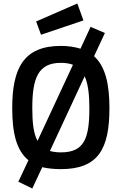

<svg xmlns="http://www.w3.org/2000/svg" viewBox="-20 -959 698 1100"><path d="M215 -760 458 -842 423 -939 187 -836ZM329 -86C304 -86 284 -89 266 -94L465 -522C485 -478 492 -417 492 -339C492 -165 462 -86 329 -86ZM165 -339C165 -509 197 -599 329 -599C356 -599 379 -595 398 -588L195 -152C172 -194 165 -256 165 -339ZM329 10C543 10 607 -106 607 -339C607 -477 584 -578 519 -637L581 -770L499 -805L441 -680C409 -690 372 -696 329 -696C115 -696 50 -568 50 -339C50 -197 74 -97 143 -41L85 82L165 121L222 -1C253 6 288 10 329 10Z"/></svg>

Font: RazerF5 SemiBold
Style: Regular
Weight: 600
Foundry: Razer Inc.
Version: Version 2